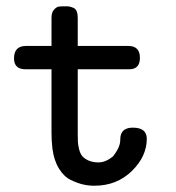

<svg xmlns="http://www.w3.org/2000/svg" viewBox="-20 -591 565 615"><path d="M24.9 -403.8Q24.9 -443.8 63 -443.8H145V-534.2Q145 -551.3 153.1 -560.1Q161.1 -568.8 168 -569.8Q174.8 -570.8 187 -570.8H191.9Q198.7 -570.8 203.4 -569.8Q208 -568.8 215.1 -565.9Q222.2 -563 225.6 -554.9Q229 -546.9 229 -534.2V-443.8H391.1Q428.2 -443.8 428.2 -405.8Q428.2 -369.1 394 -369.1Q393.6 -369.1 393.1 -369.1H229V-162.1Q229 -146 229.5 -136.5Q230 -127 233.4 -113Q236.8 -99.1 243.4 -91.1Q250 -83 263.4 -76.9Q276.9 -70.8 295.9 -70.8Q317.9 -70.8 341.8 -89.8Q355 -106.9 360.1 -119.4Q365.2 -131.8 365.2 -142.8Q365.2 -153.8 367.2 -159.2Q374 -182.1 405.8 -182.1Q449.7 -182.1 450.2 -147Q450.2 -89.8 402.1 -43Q354 3.9 282.2 3.9Q264.2 3.9 246.6 0Q229 -3.9 207 -14.4Q185.1 -24.9 168.9 -51Q152.8 -77.1 147.9 -115.2Q145 -140.1 145 -165V-369.1H63Q62.5 -369.1 62 -369.1Q24.9 -369.1 24.9 -403.8Z"/></svg>

Font: CMU Typewriter Text
Style: Bold
Weight: 700
Version: Version 0.7.0